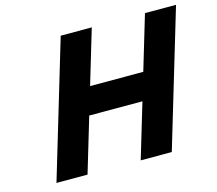

<svg xmlns="http://www.w3.org/2000/svg" viewBox="-100 -829 1080 954"><g transform="rotate(-15 440.0 -352.5)"><path d="M321.4 -283.2H595L510.9 -1.9H670.7L880.4 -703.1H720.6L637 -423.5H363.4L447 -703.1H287.2L77.5 -1.9H237.3Z"/></g></svg>

Font: Hussar
Style: BdSuprExtOblThree
Weight: 700
Foundry: Cannot Into Space Fonts
Version: Version 2.00